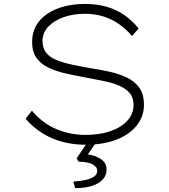

<svg xmlns="http://www.w3.org/2000/svg" viewBox="-20 -725 857 975"><path d="M414 10Q353 10 298 -4.5Q243 -19 195.5 -48.5Q148 -78 110 -122L142 -163Q197 -98 267 -69Q337 -40 414 -40Q486 -40 541 -59Q596 -78 627.5 -113Q659 -148 658 -194Q658 -227 642 -248Q626 -269 599.5 -283Q573 -297 540.5 -305.5Q508 -314 476 -319.5Q444 -325 417 -331Q362 -341 313.5 -352Q265 -363 226 -381.5Q187 -400 165 -431.5Q143 -463 143 -512Q143 -558 163 -594Q183 -630 220.5 -655Q258 -680 306.5 -692.5Q355 -705 412 -705Q474 -705 524 -690Q574 -675 613.5 -647Q653 -619 684 -580L650 -542Q621 -577 584.5 -602.5Q548 -628 505 -641.5Q462 -655 412 -655Q352 -655 303.5 -638Q255 -621 225.5 -590Q196 -559 196 -517Q196 -480 215 -456.5Q234 -433 268.5 -419.5Q303 -406 347 -396.5Q391 -387 444 -378Q490 -371 537.5 -360.5Q585 -350 624.5 -331Q664 -312 687.5 -279.5Q711 -247 711 -192Q711 -134 674.5 -88Q638 -42 571.5 -16Q505 10 414 10ZM361 230 353 197Q387 195 414 189Q441 183 457.5 171.5Q474 160 474 143Q474 128 461 117Q448 106 426.5 101Q405 96 379 96L369 79L427 -6H471L426 59Q466 65 493.5 83.5Q521 102 521 135Q521 163 506 181.5Q491 200 467 211Q443 222 415 226.5Q387 231 361 230Z"/></svg>

Font: Lexend Peta ExtraLight
Style: Regular
Weight: 250
Version: Version 1.007